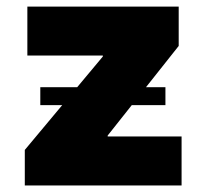

<svg xmlns="http://www.w3.org/2000/svg" viewBox="-20 -566 630 586"><path d="M55.7 0V-108.4L293.9 -393.6V-396.5H63.5V-545.9H525.4V-425.8L308.6 -152.3V-149.4H534.2V0ZM103 -245.1V-299.8H484.9V-245.1Z"/></svg>

Font: Inter Black
Style: Regular
Weight: 900
Designer: Rasmus Andersson
Foundry: rsms
Version: Version 4.000;git-a52131595